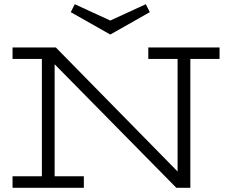

<svg xmlns="http://www.w3.org/2000/svg" viewBox="-20 -898 1100 918"><path d="M40 -670.9H247.1L829.1 -78.1V-616.2H689V-670.9H1029.8V-616.2H890.1V0H823.2L241.2 -590.8V-55.2H380.9V0H40V-55.2H180.2V-616.2H40ZM696.3 -839.8 507.3 -732.9 318.4 -839.8 337.4 -877.9 507.3 -799.8 677.2 -877.9Z"/></svg>

Font: Stint Ultra Expanded
Style: Regular
Weight: 400
Width: 7
Designer: Astigmatic (AOETI)
Foundry: Astigmatic (AOETI)
Version: Version 1.000